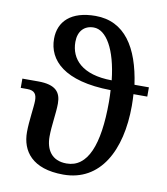

<svg xmlns="http://www.w3.org/2000/svg" viewBox="-86 -836 799 918"><g transform="rotate(10 314.0 -377.0)"><path d="M283 10C462 10 549 -153 549 -371C549 -392 548 -412 547 -427H614V-472H544C519 -649 446 -764 304 -764C185 -764 127 -706 127 -622C127 -519 209 -430 436 -427C437 -413 438 -388 438 -370C438 -160 391 -45 289 -45C216 -45 187 -95 187 -158C187 -211 199 -274 199 -320C199 -374 174 -408 88 -408H11V-363H43C79 -363 89 -345 89 -315C89 -284 77 -214 77 -160C77 -69 131 10 283 10ZM433 -474C289 -475 230 -542 230 -625C230 -677 259 -708 305 -708C366 -708 417 -622 433 -474Z"/></g></svg>

Font: Noto Serif Thai Medium
Style: Regular
Weight: 500
Designer: Monotype Design Team
Foundry: Monotype Imaging Inc.
Version: Version 1.901;PS 001.901;hotconv 1.0.88;makeotf.lib2.5.64775